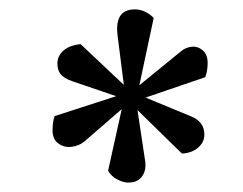

<svg xmlns="http://www.w3.org/2000/svg" viewBox="-20 -802 513 405"><path d="M241.2 -623 228 -727.1Q221.2 -782.2 264.2 -782.2Q286.1 -782.2 304.2 -764.2L273.9 -622.1L361.8 -693.8Q371.6 -702.1 384.5 -703.4Q397.5 -704.6 407.7 -695.8Q418 -687 418 -668.9Q418 -653.3 413.1 -639.2L287.1 -596.2L383.8 -556.2Q411.1 -544.9 411.1 -518.1Q411.1 -502.4 398.4 -491Q385.7 -479.5 363.8 -478L270 -569.8L286.1 -462.9Q289.1 -443.4 280 -430.4Q271 -417.5 252.9 -417Q242.2 -416 228.5 -422.9Q214.8 -429.7 208 -441.9L236.8 -571.8L157.2 -502.9Q147 -494.6 131.6 -492.4Q116.2 -490.2 103.5 -499Q90.8 -507.8 90.8 -527.8Q90.8 -543.9 95.2 -557.1L225.1 -599.1L131.8 -630.9Q114.3 -637.2 107.7 -645.8Q101.1 -654.3 101.1 -668Q101.1 -683.6 113.3 -694.8Q125.5 -706.1 149.9 -709Z"/></svg>

Font: Literata Book Medium
Style: Italic
Weight: 500
Italic angle: -3°
Designer: Latin by Veronika Burian and Jose Scaglione. Greek by Irene Vlachou. Cyrillic by Vera Evstafieva
Foundry: TypeTogether
Version: Version 1.003;PS 001.003;hotconv 1.0.88;makeotf.lib2.5.64775